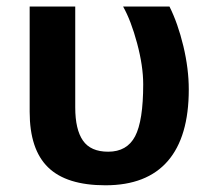

<svg xmlns="http://www.w3.org/2000/svg" viewBox="-20 -548 640 578"><path d="M548.3 -278.8Q548.3 -136.2 485.1 -63.2Q421.9 9.8 297.4 9.8Q180.2 9.8 124.8 -44.2Q69.3 -98.1 69.3 -211.4V-528.3H206.5V-224.6Q206.5 -158.2 229.7 -124.8Q252.9 -91.3 305.7 -91.3Q362.3 -91.3 386.7 -137.7Q411.1 -184.1 411.1 -294.4Q411.1 -349.1 392.8 -417.5Q374.5 -485.8 350.6 -528.3H490.2Q515.6 -477.5 532 -409.2Q548.3 -340.8 548.3 -278.8Z"/></svg>

Font: Liberation Mono
Style: Bold
Weight: 700
Monospace: yes
Designer: Steve Matteson
Foundry: Ascender Corporation
Version: Version 2.1.5